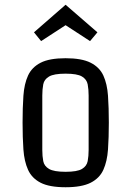

<svg xmlns="http://www.w3.org/2000/svg" viewBox="-20 -776 553 808"><path d="M256 12Q188 12 151 -7Q114 -26 98 -61.5Q82 -97 78.5 -147Q75 -197 75 -260Q75 -323 78.5 -373Q82 -423 98 -458Q114 -493 151 -512Q188 -531 256 -531Q324 -531 361.5 -512Q399 -493 415 -458Q431 -423 434.5 -373Q438 -323 438 -260Q438 -197 434.5 -147Q431 -97 415 -61.5Q399 -26 361.5 -7Q324 12 256 12ZM353 -145V-374Q353 -400 349 -421Q345 -442 325 -454Q305 -466 256 -466Q207 -466 186.5 -454Q166 -442 162 -421Q158 -400 158 -374V-145Q158 -119 162 -98Q166 -77 186.5 -65Q207 -53 256 -53Q305 -53 325 -65Q345 -77 349 -98Q353 -119 353 -145ZM359 -603 256 -670 153 -603 123 -640 256 -756 390 -640Z"/></svg>

Font: Strait
Style: Regular
Weight: 400
Designer: Eduardo Rodriguez Tunni
Foundry: Eduardo Rodriguez Tunni
Version: Version 1.002; ttfautohint (v1.8.4.7-5d5b);gftools[0.9.23]